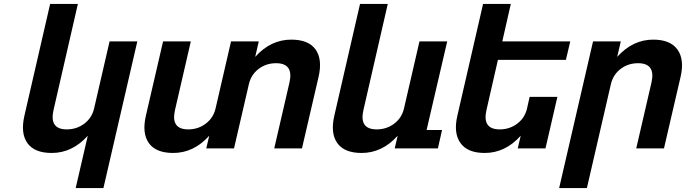

<svg xmlns="http://www.w3.org/2000/svg" viewBox="-20 -749 3462 969"><path d="M317 -96Q367 -96 405.5 -125Q444 -154 455 -202L533 -540H673L502 200H362L423 -64Q345 23 241 23Q154 23 118.5 -26.5Q83 -76 103 -164L233 -729H373L250 -193Q228 -96 317 -96Z M1373 -430Q1323 -430 1285 -401Q1247 -372 1236 -324L1161 0H1021L1036 -64Q958 23 854 23Q767 23 731.5 -26.5Q696 -76 716 -164L803 -540H943L863 -193Q841 -96 930 -96Q980 -96 1018.5 -125Q1057 -154 1068 -202L1146 -540H1286L1268 -462Q1346 -549 1450 -549Q1537 -549 1572.5 -499.5Q1608 -450 1588 -362L1504 0H1364L1441 -333Q1463 -430 1373 -430Z M1881 -96Q1931 -96 1969.5 -125Q2008 -154 2019 -202L2097 -540H2237L2133 -93H2211L2190 0H1972L1987 -64Q1909 23 1805 23Q1718 23 1682.5 -26.5Q1647 -76 1667 -164L1797 -729H1937L1814 -193Q1792 -96 1881 -96Z M2502 -96Q2552 -96 2590.5 -125Q2629 -154 2640 -202L2653 -260H2793L2733 0H2593L2608 -64Q2530 23 2426 23Q2340 23 2304 -27Q2268 -77 2288 -164L2418 -729H2558L2515 -540H2858L2836 -447H2493L2435 -193Q2413 -96 2502 -96Z M3200 -430Q3150 -430 3112 -401Q3074 -372 3063 -324L2942 200H2802L2973 -540H3113L3095 -462Q3173 -549 3277 -549Q3363 -549 3399 -499Q3435 -449 3415 -362L3331 0H3191L3268 -333Q3290 -430 3200 -430Z"/></svg>

Font: Miedinger
Style: Bold-Italic
Weight: 700
Italic angle: -13°
Version: Version 001.000